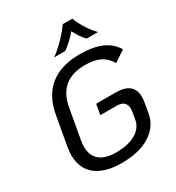

<svg xmlns="http://www.w3.org/2000/svg" viewBox="-217 -1059 1104 1202"><g transform="rotate(-30 335.0 -458.0)"><path d="M58 -189Q58 -212 63 -244L101 -457Q123 -583 203.5 -647Q284 -711 418 -711Q514 -711 576 -684Q638 -657 670 -602L590 -549Q564 -594 522.5 -615Q481 -636 414 -636Q228 -636 196 -457L158 -244Q153 -216 153 -196Q153 -131 193 -97.5Q233 -64 313 -64Q398 -64 452 -95Q506 -126 516 -181L525 -234Q527 -250 527 -255Q527 -316 459 -316H341L354 -391H495Q624 -391 624 -285Q624 -265 620 -245L608 -175Q592 -87 513.5 -38Q435 11 310 11Q188 11 123 -41Q58 -93 58 -189ZM422 -927H491Q507 -884 536 -840Q565 -796 589 -774H507Q490 -790 473.5 -815Q457 -840 446 -862Q431 -842 403.5 -816.5Q376 -791 352 -774H271Q304 -796 348 -840Q392 -884 422 -927Z"/></g></svg>

Font: KoHo Medium
Style: Italic
Weight: 500
Italic angle: -10°
Designer: Cadson Demak & Katatrad Team
Foundry: Cadson Demak Co.,Ltd.
Version: Version 1.000